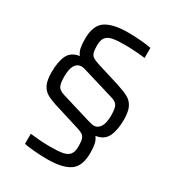

<svg xmlns="http://www.w3.org/2000/svg" viewBox="-204 -816 1012 1108"><g transform="rotate(30 302.5 -262.5)"><path d="M127 158V91Q149 94 187.5 97Q226 100 262 100Q316 100 345 94Q374 88 388 70.5Q402 53 402 17Q402 -15 397 -31Q392 -47 381 -55Q370 -63 345 -71L190 -119Q136 -135 108.5 -150.5Q81 -166 67 -195Q53 -224 53 -277Q53 -347 73 -389Q93 -431 148 -439Q134 -456 129 -480Q124 -504 124 -540Q124 -630 173 -663Q222 -696 322 -696Q368 -696 412 -692Q456 -688 477 -683V-616Q456 -619 416.5 -622Q377 -625 342 -625Q288 -625 259.5 -619Q231 -613 217 -595.5Q203 -578 203 -542Q203 -510 208 -494Q213 -478 226 -469.5Q239 -461 267 -452L419 -405Q471 -388 497.5 -373Q524 -358 538 -329Q552 -300 552 -248Q552 -178 531.5 -135.5Q511 -93 456 -85Q470 -67 475 -43.5Q480 -20 480 16Q480 105 431 138Q382 171 282 171Q236 171 192 167Q148 163 127 158ZM476 -232Q476 -278 466 -296Q456 -314 429 -322L237 -380Q200 -392 187 -392Q160 -392 144.5 -367.5Q129 -343 129 -292Q129 -245 139.5 -227Q150 -209 182 -199L370 -142Q377 -140 393 -135.5Q409 -131 417 -131Q444 -131 460 -156Q476 -181 476 -232Z"/></g></svg>

Font: Assailand
Style: Regular
Weight: 400
Designer: Hector Gatti with collaboration of the Omnibus-Type team
Foundry: Omnibus-Type
Version: Version 0.072;October 19, 2019;FontCreator 12.0.0.2547 64-bi